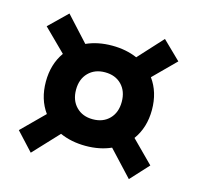

<svg xmlns="http://www.w3.org/2000/svg" viewBox="-87 -711 760 741"><g transform="rotate(15 293.0 -340.5)"><path d="M294.4 -141.6Q237.3 -141.6 191.4 -162.1L97.2 -61.5L30.3 -133.8L118.7 -221.7Q82.5 -271.5 82.5 -341.8Q82.5 -411.6 118.2 -461.9L30.3 -548.8L102.5 -619.1L191.9 -521.5Q237.3 -542 294.4 -542Q350.1 -542 395 -522.5L483.9 -619.6L556.2 -549.3L469.7 -462.9Q506.3 -412.6 506.3 -341.8Q506.3 -271 469.2 -220.2L555.7 -133.3L489.3 -61L395.5 -161.6Q350.6 -141.6 294.4 -141.6ZM294.4 -248Q335.9 -248 360.8 -273.7Q385.7 -299.3 385.7 -341.8Q385.7 -384.3 360.8 -409.9Q335.9 -435.5 294.4 -435.5Q253.4 -435.5 228.3 -409.9Q203.1 -384.3 203.1 -341.8Q203.1 -299.3 228.3 -273.7Q253.4 -248 294.4 -248Z"/></g></svg>

Font: Cascadia Mono PL SemiBold
Style: Regular
Weight: 600
Monospace: yes
Designer: Aaron Bell
Foundry: Saja Typeworks
Version: Version 2404.023; ttfautohint (v1.8.4)